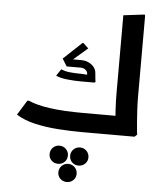

<svg xmlns="http://www.w3.org/2000/svg" viewBox="-67 -818 988 1192"><g transform="rotate(5 427.0 -222.0)"><path d="M461 0Q387 0 310.5 -5.5Q234 -11 166.5 -26.5Q99 -42 50 -73L107 -165H117Q169 -142 253 -130.5Q337 -119 461 -119H657L652 0ZM654 -292V-745L786 -761L789 -753V-292ZM663 0 666 -42Q666 -42 663 -74.5Q660 -107 657 -158Q654 -209 654 -265V-346L786 -362L789 -354V-247Q789 -206 791.5 -165Q794 -124 796.5 -89.5Q799 -55 801.5 -34.5Q804 -14 804 -14L789 0ZM568 0V-119H674V0ZM568 0Q557 0 552.5 -17.5Q548 -35 548 -61Q548 -87 552.5 -103Q557 -119 568 -119ZM340 -422 302 -444 417 -552H422L455 -521ZM426 -313Q388 -313 343.5 -317.5Q299 -322 271 -335L299 -377H300Q322 -367 353.5 -363.5Q385 -360 426 -360ZM331 -398 302 -445H418V-398ZM426 -313V-360Q441 -360 454 -358.5Q467 -357 467 -357V-313ZM466 -313Q464 -327 463 -339.5Q462 -352 462 -362H513Q513 -352 515 -340Q517 -328 518 -318L512 -313ZM462 -362Q462 -377 449.5 -387.5Q437 -398 418 -398H342V-403L347 -445H418Q457 -445 485 -422Q513 -399 513 -362ZM330 209Q306 209 289.5 193Q273 177 273 153Q273 129 289.5 112.5Q306 96 330 96Q354 96 370.5 112.5Q387 129 387 153Q387 177 370.5 193Q354 209 330 209ZM458 209Q434 209 417.5 193Q401 177 401 153Q401 129 417.5 112.5Q434 96 458 96Q482 96 498.5 112.5Q515 129 515 153Q515 177 498.5 193Q482 209 458 209ZM394 317Q370 317 353.5 301Q337 285 337 261Q337 237 353.5 220.5Q370 204 394 204Q418 204 434.5 220.5Q451 237 451 261Q451 285 434.5 301Q418 317 394 317Z"/></g></svg>

Font: Fustat ExtraBold
Style: Regular
Weight: 800
Designer: Mohamed Gaber, Khaled Hosny, Laura Garcia Mut
Foundry: Kief Type Foundry, Alif Type Foundry, Hard Type Foundry
Version: Version 1.007